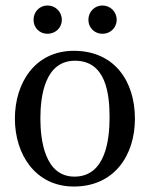

<svg xmlns="http://www.w3.org/2000/svg" viewBox="-20 -664 540 699"><path d="M34.2 -231.9C34.2 -102.1 108.9 15.1 249 15.1C395 15.1 471.2 -97.2 471.2 -231.9C471.2 -369.1 396 -479 249 -479C106.9 -479 34.2 -361.8 34.2 -231.9ZM127 -232.9C127 -315.9 144 -442.9 252.9 -442.9C366.2 -442.9 378.9 -321.8 378.9 -236.8C378.9 -153.8 363.8 -21 251 -21C143.1 -21 127 -153.8 127 -232.9ZM102.1 -591.8C102.1 -563 124 -541 152.8 -541C182.1 -541 205.1 -563 205.1 -591.8C205.1 -621.1 182.1 -644 152.8 -644C124 -644 102.1 -621.1 102.1 -591.8ZM301.8 -591.8C301.8 -563 324.2 -541 353 -541C381.8 -541 404.8 -563 404.8 -591.8C404.8 -621.1 381.8 -644 353 -644C324.2 -644 301.8 -621.1 301.8 -591.8Z"/></svg>

Font: MusGlyphs-Text
Style: Regular
Weight: 400
Version: Version 2.1.1